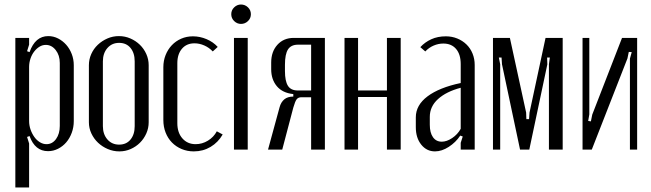

<svg xmlns="http://www.w3.org/2000/svg" viewBox="-20 -663 2884 851"><path d="M100 -436 111 -432Q136 -503 194 -503Q217 -503 237.5 -492.5Q258 -482 273.5 -464.5Q289 -447 298 -423.5Q307 -400 307 -374V-126Q307 -99 298 -74.5Q289 -50 273.5 -32Q258 -14 237 -3.5Q216 7 193 7Q135 7 111 -60L100 -56L109 -27V168H48V-495H109V-465ZM109 -127Q109 -107 115.5 -88.5Q122 -70 132.5 -55.5Q143 -41 157 -32.5Q171 -24 186 -24Q212 -24 228.5 -47Q245 -70 245 -105V-384Q245 -418 227 -441Q209 -464 183 -464Q168 -464 155 -456Q142 -448 131.5 -434.5Q121 -421 115 -403Q109 -385 109 -366Z M507 -503Q534 -503 558 -492.5Q582 -482 600 -464.5Q618 -447 628.5 -423.5Q639 -400 639 -374V-121Q639 -95 628.5 -71.5Q618 -48 600.5 -30.5Q583 -13 559.5 -2.5Q536 8 509 8Q482 8 457.5 -2.5Q433 -13 414.5 -30.5Q396 -48 385 -71.5Q374 -95 374 -121V-374Q374 -400 384.5 -423.5Q395 -447 413.5 -464.5Q432 -482 456 -492.5Q480 -503 507 -503ZM508 -473Q476 -473 456 -450Q436 -427 436 -391V-104Q436 -68 456 -45Q476 -22 508 -22Q540 -22 558.5 -44.5Q577 -67 577 -104V-391Q577 -428 558.5 -450.5Q540 -473 508 -473Z M704 -365Q704 -394 714 -419Q724 -444 741.5 -462.5Q759 -481 783 -491.5Q807 -502 835 -502Q866 -502 895.5 -489.5Q925 -477 945 -455L923 -435Q907 -452 885.5 -461.5Q864 -471 842 -471Q807 -471 786.5 -447Q766 -423 766 -383V-117Q766 -75 788.5 -49.5Q811 -24 847 -24Q876 -24 901.5 -39.5Q927 -55 941 -81L967 -67Q947 -32 913.5 -12Q880 8 839 8Q810 8 785 -2.5Q760 -13 742 -31.5Q724 -50 714 -75.5Q704 -101 704 -131Z M1005 -600Q1005 -618 1018 -630.5Q1031 -643 1048 -643Q1066 -643 1079 -630.5Q1092 -618 1092 -600Q1092 -582 1079 -569.5Q1066 -557 1048 -557Q1031 -557 1018 -569.5Q1005 -582 1005 -600ZM1078 -495V0H1017V-495Z M1420 0H1359V-232H1316Q1302 -232 1295 -223Q1288 -214 1280 -186L1231 0H1168L1219 -187Q1225 -210 1240 -222.5Q1255 -235 1280 -235V-246Q1232 -251 1207 -281Q1182 -311 1182 -356V-386Q1182 -434 1209.5 -464.5Q1237 -495 1282 -495H1420ZM1243 -348Q1243 -304 1256 -283Q1269 -262 1300 -262H1359V-465H1301Q1270 -465 1256.5 -444Q1243 -423 1243 -376Z M1567 -495V-262H1695V-495H1756V0H1695V-233H1567V0H1507V-495Z M1823 -143Q1823 -197 1875 -236Q1927 -275 2022 -295V-379Q2022 -422 2001.5 -446Q1981 -470 1945 -470Q1923 -470 1902 -461Q1881 -452 1865 -435L1843 -454Q1863 -476 1891.5 -489Q1920 -502 1956 -502Q1983 -502 2006.5 -492.5Q2030 -483 2047.5 -466Q2065 -449 2074.5 -425.5Q2084 -402 2084 -375V0H2022V-30L2031 -58L2020 -62Q2000 -32 1969 -12Q1938 8 1908 8Q1871 8 1847 -22Q1823 -52 1823 -99ZM1938 -35Q1960 -35 1984 -51Q2008 -67 2022 -92V-274Q1958 -257 1921.5 -224Q1885 -191 1885 -145V-110Q1885 -75 1899 -55Q1913 -35 1938 -35Z M2474 0H2413V-378L2417 -408H2405L2406 -378L2326 0H2285L2205 -378L2203 -408H2191L2197 -378V0H2165V-495H2240L2312 -164L2313 -135H2325L2327 -164L2398 -495H2474Z M2804 -495V0H2772V-403L2780 -432L2767 -433L2761 -404L2603 0H2562V-495H2592V-156L2587 -127L2599 -125L2605 -155L2737 -495Z"/></svg>

Font: Moniqa Paragraph
Style: Regular
Weight: 400
Designer: Rajesh Rajput
Foundry: Rajesh Rajput
Version: Version 1.000